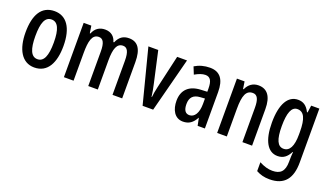

<svg xmlns="http://www.w3.org/2000/svg" viewBox="-73 -1052 3068 1793"><g transform="rotate(20 1461.5 -155.0)"><path d="M417 -271C417 -453 347 -550 229 -550C99 -550 40 -444 40 -271C40 -107 102 10 227 10C361 10 417 -108 417 -271ZM138 -270C138 -402 165 -467 229 -467C292 -467 321 -402 321 -271C321 -138 292 -73 229 -73C166 -73 138 -140 138 -270Z M969 -550C910 -550 874 -523 849 -466H842C829 -515 793 -550 731 -550C675 -550 634 -522 613 -468H607L596 -540H520V0H616V-275C616 -390 632 -465 699 -465C742 -465 762 -429 762 -341V0H857V-290C857 -405 879 -465 940 -465C982 -465 1003 -428 1003 -338V0H1099V-360C1099 -488 1057 -550 969 -550Z M1302 0H1407L1547 -540H1449L1374 -212C1364 -169 1358 -132 1356 -107H1352C1347 -150 1339 -190 1330 -230L1261 -540H1163Z M1774 -550C1718 -550 1667 -536 1623 -509L1652 -437C1692 -460 1726 -472 1756 -472C1805 -472 1825 -436 1825 -361V-330L1762 -327C1648 -322 1583 -262 1583 -153C1583 -68 1620 10 1705 10C1764 10 1802 -18 1832 -74H1834L1849 0H1921V-362C1921 -483 1876 -550 1774 -550ZM1781 -260 1826 -263V-209C1826 -121 1793 -67 1741 -67C1703 -67 1681 -95 1681 -156C1681 -222 1713 -256 1781 -260Z M2255 -550C2202 -550 2159 -521 2136 -468H2130L2119 -540H2043V0H2139V-274C2139 -410 2164 -465 2230 -465C2276 -465 2294 -423 2294 -341V0H2390V-363C2390 -488 2343 -550 2255 -550Z M2649 -550C2550 -550 2490 -452 2490 -267C2490 -88 2547 10 2645 10C2700 10 2737 -17 2766 -74H2770C2767 -44 2766 -14 2766 8V22C2766 120 2725 156 2647 156C2605 156 2563 144 2516 119V207C2556 229 2597 240 2649 240C2798 240 2862 152 2862 -4V-540H2781L2771 -469H2765C2736 -527 2700 -550 2649 -550ZM2672 -466C2737 -466 2766 -407 2766 -273V-247C2766 -131 2735 -73 2675 -73C2616 -73 2588 -133 2588 -266C2588 -397 2614 -466 2672 -466Z"/></g></svg>

Font: Noto Sans Hebrew ExtraCondensed Medium
Style: Regular
Weight: 500
Width: 2
Designer: Monotype Design Team
Foundry: Monotype Imaging Inc.
Version: Version 2.004